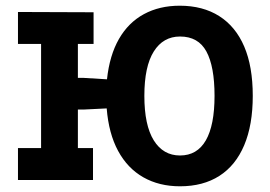

<svg xmlns="http://www.w3.org/2000/svg" viewBox="-20 -631 948 673"><path d="M611 22Q538 22 482.5 -9.5Q427 -41 394 -102Q361 -163 354 -251L273 -247H253V-112H306V0H43V-112H124V-477H43V-589L308 -588V-477H253V-358H273L355 -353Q364 -437 397 -494.5Q430 -552 484.5 -581.5Q539 -611 610 -611Q691 -611 748.5 -574.5Q806 -538 836 -468Q866 -398 866 -295Q866 -193 836 -122Q806 -51 749 -14.5Q692 22 611 22ZM611 -86Q671 -86 701.5 -139Q732 -192 732 -295Q732 -398 703.5 -450.5Q675 -503 611 -503Q552 -503 519 -450.5Q486 -398 486 -295Q486 -192 519 -139Q552 -86 611 -86Z"/></svg>

Font: Podkova ExtraBold
Style: Regular
Weight: 800
Designer: Ilya Yudin
Foundry: Cyreal (www.cyreal.org)
Version: Version 2.103